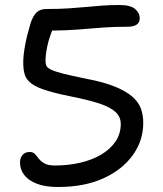

<svg xmlns="http://www.w3.org/2000/svg" viewBox="-20 -736 653 768"><path d="M212 12Q161 12 127.5 -1Q94 -14 77 -36Q60 -58 60 -86Q60 -104 70 -116Q80 -128 99 -128Q113 -128 120.5 -119.5Q128 -111 135.5 -101Q143 -91 157.5 -82.5Q172 -74 200 -74Q253 -74 300.5 -85Q348 -96 384.5 -117.5Q421 -139 442 -170Q463 -201 463 -240Q463 -269 442 -288Q421 -307 383 -320Q345 -333 293 -344Q217 -359 173 -372Q129 -385 107.5 -400.5Q86 -416 79.5 -436Q73 -456 73 -486Q73 -514 80 -553Q87 -592 102 -642Q112 -673 126.5 -686.5Q141 -700 165 -700Q216 -700 254 -702.5Q292 -705 324 -708Q356 -711 387.5 -713.5Q419 -716 457 -716Q502 -716 520.5 -700Q539 -684 539 -663Q539 -646 526.5 -637.5Q514 -629 491 -629Q442 -629 402.5 -626.5Q363 -624 325 -620.5Q287 -617 243 -615Q199 -613 140 -614L203 -648Q179 -595 170.5 -557Q162 -519 162 -493Q162 -481 165.5 -473Q169 -465 184 -457.5Q199 -450 232.5 -441.5Q266 -433 325 -421Q394 -408 438.5 -390Q483 -372 508.5 -350Q534 -328 543.5 -302Q553 -276 553 -244Q553 -173 510.5 -114.5Q468 -56 392 -22Q316 12 212 12Z"/></svg>

Font: Shantell Sans
Style: Regular
Weight: 400
Designer: Stephen Nixon, Anya Danilova, Shantell Martin
Foundry: Arrow Type
Version: Version 1.008;[ac192a2d6]